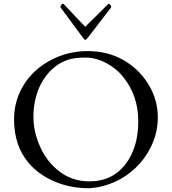

<svg xmlns="http://www.w3.org/2000/svg" viewBox="-20 -978 904 1011"><path d="M444 13Q364 13 291 -13Q191 -49 131 -120Q54 -210 54 -349Q54 -449 105 -531Q156 -613 246.5 -661Q337 -709 441.5 -709Q546 -709 628.5 -662.5Q711 -616 761 -535Q811 -454 811 -359.5Q811 -265 761.5 -180Q712 -95 626 -42Q583 -16 533 -1.5Q483 13 444 13ZM450 -23Q575 -23 645 -119Q708 -205 708 -339.5Q708 -474 630 -571Q593 -618 538.5 -646.5Q484 -675 428.5 -675Q373 -675 337.5 -663Q302 -651 273.5 -629.5Q245 -608 223 -579Q201 -550 186 -516Q156 -445 156 -364Q156 -283 192 -203.5Q228 -124 295 -73.5Q362 -23 450 -23ZM550 -957Q552 -958 554 -958Q556 -958 561 -951.5Q566 -945 566 -942.5Q566 -940 563 -936L442 -779Q433 -768 429 -768Q425 -768 417 -779L301 -936Q298 -940 298 -942.5Q298 -945 302.5 -951.5Q307 -958 310 -958Q313 -958 315 -957L419 -847Q421 -846 424.5 -841.5Q428 -837 429 -837Q430 -837 434 -841.5Q438 -846 439 -847Z"/></svg>

Font: Cardo
Style: Regular
Weight: 400
Designer: David J. Perry
Foundry: David J. Perry
Version: Version 1.0451